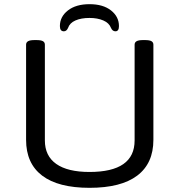

<svg xmlns="http://www.w3.org/2000/svg" viewBox="-20 -894 860 920"><path d="M409 6Q259 6 182 -52.5Q105 -111 105 -224V-680Q105 -691 114.5 -696.5Q124 -702 146 -702H154Q177 -702 186 -696.5Q195 -691 195 -680V-221Q195 -147 249.5 -108.5Q304 -70 409 -70Q625 -70 625 -221V-680Q625 -691 634.5 -696.5Q644 -702 666 -702H674Q697 -702 706 -696.5Q715 -691 715 -680V-224Q715 -111 637.5 -52.5Q560 6 409 6ZM286 -744Q267 -744 267 -769Q267 -814 305.5 -844Q344 -874 409 -874Q474 -874 512 -844Q550 -814 550 -769Q550 -744 533 -744Q519 -744 512 -760Q503 -784 475 -796Q447 -808 409 -808Q369 -808 341.5 -796Q314 -784 306 -760Q299 -744 286 -744Z"/></svg>

Font: Asap Expanded
Style: Regular
Weight: 400
Width: 7
Designer: Pablo Cosgaya
Foundry: Omnibus-Type
Version: Version 3.001; ttfautohint (v1.8.4.7-5d5b)